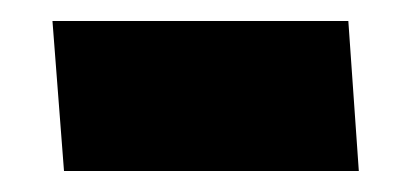

<svg xmlns="http://www.w3.org/2000/svg" viewBox="-20 -365 392 183"><path d="M312 -345H30L41 -202H322Z"/></svg>

Font: Catamaran Thin Black
Style: Regular
Weight: 900
Version: Version 2.000